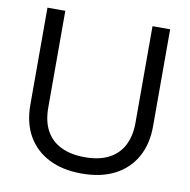

<svg xmlns="http://www.w3.org/2000/svg" viewBox="-82 -810 891 900"><g transform="rotate(10 364.0 -360.0)"><path d="M364 9Q273 9 207.5 -24.5Q142 -58 107 -119.5Q72 -181 72 -267V-729H157V-269Q157 -202 182 -157.5Q207 -113 254 -91Q301 -69 365 -69Q435 -69 481 -93.5Q527 -118 549.5 -163Q572 -208 572 -269V-729H656V-267Q656 -183 621.5 -121Q587 -59 522 -25Q457 9 364 9Z"/></g></svg>

Font: Mona Sans ExtraLight
Style: Regular
Weight: 400
Version: Version 2.000